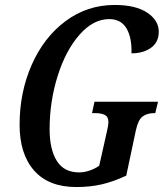

<svg xmlns="http://www.w3.org/2000/svg" viewBox="-20 -744 662 774"><path d="M59 -241Q59 -372 108 -483Q157 -594 244.5 -659Q332 -724 442 -724Q527 -724 573.5 -693Q620 -662 620 -616Q620 -574 589 -551.5Q558 -529 510 -529Q512 -592 490 -629.5Q468 -667 420 -667Q356 -667 300.5 -604Q245 -541 212.5 -438Q180 -335 180 -223Q180 -142 209 -95.5Q238 -49 299 -49Q320 -49 341.5 -56.5Q363 -64 380 -76L411 -214Q417 -239 417 -252Q417 -273 403 -280.5Q389 -288 362 -288H351L361 -334H617L606 -288H602Q573 -288 555 -274.5Q537 -261 528 -220L489 -36Q438 -12 391 -1Q344 10 288 10Q176 10 117.5 -56.5Q59 -123 59 -241Z"/></svg>

Font: Noto Serif CondSemiBold
Style: Italic
Weight: 600
Width: 3
Italic angle: -12°
Designer: Monotype Design Team
Foundry: Monotype Imaging Inc.
Version: Version 1.001